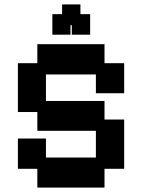

<svg xmlns="http://www.w3.org/2000/svg" viewBox="-20 -838 643 869"><path d="M149 11V-74H61V-211H188V-125H414V-246H149V-331H61V-552H149V-638H453V-552H542V-416H414V-501H188V-381H453V-297H542V-74H453V11ZM217 -681V-774H261V-818H344V-774H388V-681H305V-724H299V-681Z"/></svg>

Font: Pixelify Sans
Style: Bold
Weight: 700
Designer: Stefie Justprince
Foundry: Typecalism Foundryline
Version: Version 1.000